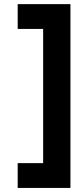

<svg xmlns="http://www.w3.org/2000/svg" viewBox="-20 -818 406 928"><path d="M320.5 90.5H65.5V-29.5H248L188.5 47V-754.5L248 -678H65.5V-798H320.5Z"/></svg>

Font: Spline Sans
Style: Regular
Weight: 400
Designer: Eben Sorkin, Mirko Velimirovic
Foundry: Sorkin Type
Version: Version 1.001